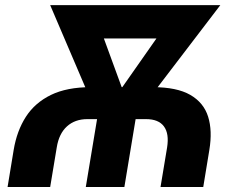

<svg xmlns="http://www.w3.org/2000/svg" viewBox="-20 -748 933 768"><path d="M10.3 0 34.7 -148.4Q47.4 -224.6 83.5 -280.8Q119.6 -336.9 183.6 -368.2Q247.6 -399.4 344.2 -399.4H590.8Q687.5 -399.4 741.2 -368.4Q794.9 -337.4 812.5 -281.2Q830.1 -225.1 817.4 -148.4L793 0H622.1L648.4 -158.2Q657.2 -213.4 635.7 -242.4Q614.3 -271.5 564 -271.5H329.6Q279.8 -271.5 247.8 -242.4Q215.8 -213.4 207 -158.2L180.7 0ZM323.2 0 377 -324.2H531.2L477.5 0ZM379.4 -262.7 180.7 -727.5H346.7L484.4 -351.1L460.4 -262.7ZM425.8 -262.7 437.5 -354 699.2 -727.5H861.3L506.8 -263.2ZM279.3 -594.2 301.3 -727.5H742.7L720.7 -594.2Z"/></svg>

Font: Inter 16pt ExtraBold
Style: Italic
Weight: 800
Italic angle: -9.3988°
Version: Version 4.001;git-66647c0bb